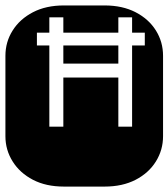

<svg xmlns="http://www.w3.org/2000/svg" viewBox="-22 -689 622 709"><path d="M213.9 0Q147.9 0 99.6 -25.1Q51.3 -50.3 24.7 -92.8Q-2 -135.3 -2 -186V-482.9Q-2 -534.2 24.7 -576.4Q51.3 -618.7 99.6 -643.8Q147.9 -668.9 213.9 -668.9H364.3Q430.2 -668.9 478.8 -643.8Q527.3 -618.7 553.7 -576.4Q580.1 -534.2 580.1 -482.9V-186Q580.1 -135.3 553.7 -92.8Q527.3 -50.3 478.8 -25.1Q430.2 0 364.3 0ZM160.2 -221.2H211.9V-402.8H415V-221.2H465.8V-521H512.7V-568.4H465.8V-625H415V-568.4H211.9V-625H160.2V-568.4H114.3V-521H160.2ZM211.9 -454.1V-521H415V-454.1Z"/></svg>

Font: Monofett
Style: Regular
Weight: 400
Designer: Vernon Adams
Foundry: Vernon Adams
Version: Version 1.100; ttfautohint (v1.8.4.7-5d5b);gftools[0.9.28]